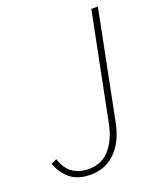

<svg xmlns="http://www.w3.org/2000/svg" viewBox="-128 -739 683 829"><g transform="rotate(-20 214.0 -324.0)"><path d="M146 12Q86 12 51.5 -17.5Q17 -47 2 -90L28 -102Q42 -57 72 -35.5Q102 -14 148 -14Q207 -14 244 -57.5Q281 -101 294 -170L392 -660H422L324 -168Q314 -113 290 -72.5Q266 -32 229.5 -10Q193 12 146 12Z"/></g></svg>

Font: Source Sans Variable
Style: Italic
Weight: 200
Italic angle: -11°
Designer: Paul D. Hunt
Foundry: Adobe Systems Incorporated
Version: Version 3.006;hotconv 1.0.111;makeotfexe 2.5.65597